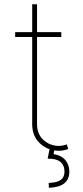

<svg xmlns="http://www.w3.org/2000/svg" viewBox="-20 -696 388 899"><path d="M267 -545.5V-522.7H153.4V-115.1Q153.4 -67.5 184.1 -40.1Q214.8 -12.8 255.7 -12.8Q273.4 -12.8 292.6 -19.9L299.7 1.4Q289.1 5.3 278.8 7.6Q268.5 9.9 255.7 9.9Q205.3 9.9 168 -23.8Q130.7 -57.5 130.7 -115.1V-522.7H51.1V-545.5H130.7V-676.1H153.4V-545.5ZM213.1 -2.8H235.8L230.8 25.6Q267 31.2 285.7 53.1Q304.3 74.9 304.7 108Q304.3 180 208.8 183.2L208.1 160.5Q247.9 159.1 264.7 146.5Q281.6 133.9 282 108Q281.2 45.1 203.1 46.9Z"/></svg>

Font: Inter Thin BETA
Style: Regular
Weight: 100
Designer: Rasmus Andersson
Foundry: rsms
Version: Version 3.011;git-f93a4a705